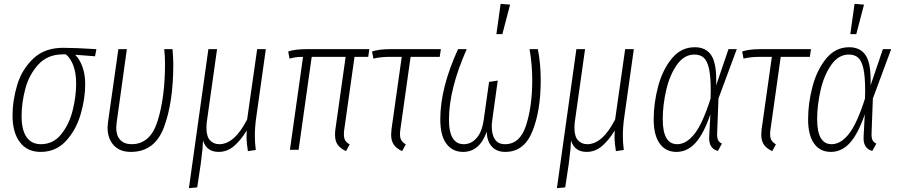

<svg xmlns="http://www.w3.org/2000/svg" viewBox="-20 -777 4667 996"><path d="M45 -178Q45 -255 69 -335.5Q93 -416 152 -472.5Q211 -529 307 -529Q368 -529 480 -522L473 -485L370 -493Q394 -469 408 -429.5Q422 -390 422 -341Q422 -263 397.5 -181.5Q373 -100 321 -44.5Q269 11 191 11Q121 11 83 -39.5Q45 -90 45 -178ZM375 -343Q375 -397 361 -435.5Q347 -474 322 -495H307Q227 -495 179 -442.5Q131 -390 111.5 -317Q92 -244 92 -175Q92 -103 117.5 -66Q143 -29 192 -29Q256 -29 297.5 -80.5Q339 -132 357 -204.5Q375 -277 375 -343Z M879 -444Q879 -247 831 -118Q783 11 659 11Q601 11 569.5 -24Q538 -59 538 -115Q538 -123 540 -141L594 -522H638L585 -140Q583 -122 583 -114Q583 -73 604 -51Q625 -29 663 -29Q761 -29 798.5 -152Q836 -275 836 -444Q836 -487 832 -522H875Q879 -468 879 -444Z M1302 -72Q1302 -36 1307 1L1266 7Q1259 -34 1259 -66Q1259 -87 1260 -100Q1228 -48 1193 -18.5Q1158 11 1114 11Q1052 11 1033 -48Q1032 -4 1021 76L1003 195L960 199L1061 -522H1106L1053 -146Q1051 -134 1051 -113Q1051 -69 1069.5 -49Q1088 -29 1118 -29Q1196 -29 1262 -157L1314 -522H1359L1310 -174Q1302 -121 1302 -72Z M1766 -106Q1764 -96 1764 -79Q1764 -60 1771 -48.5Q1778 -37 1794 -28L1775 7Q1745 -7 1731.5 -26.5Q1718 -46 1718 -77Q1718 -96 1720 -107L1773 -482H1597L1529 0H1484L1552 -482Q1529 -482 1515 -480Q1501 -478 1482 -473L1475 -510Q1511 -522 1570 -522H1896L1890 -482H1819Z M2057 -106Q2055 -96 2055 -80Q2055 -61 2062 -49.5Q2069 -38 2085 -28L2066 7Q2036 -7 2022.5 -27Q2009 -47 2009 -79Q2009 -87 2011 -107L2064 -482H1998Q1954 -482 1917 -473L1910 -510Q1947 -522 2003 -522H2267L2261 -482H2110Z M2264 -158Q2264 -321 2356 -522H2401Q2309 -314 2309 -156Q2309 -29 2386 -29Q2424 -29 2452.5 -61Q2481 -93 2490 -160L2517 -352L2562 -359L2534 -157Q2531 -139 2531 -121Q2531 -79 2547.5 -54Q2564 -29 2600 -29Q2678 -29 2709.5 -128Q2741 -227 2741 -361Q2741 -442 2727 -522H2770Q2785 -449 2785 -360Q2785 -203 2742 -96Q2699 11 2601 11Q2557 11 2531.5 -16.5Q2506 -44 2505 -94Q2468 11 2382 11Q2328 11 2296 -31Q2264 -73 2264 -158ZM2577 -757 2626 -753 2586 -600H2555Z M3211 -72Q3211 -36 3216 1L3175 7Q3168 -34 3168 -66Q3168 -87 3169 -100Q3137 -48 3102 -18.5Q3067 11 3023 11Q2961 11 2942 -48Q2941 -4 2930 76L2912 195L2869 199L2970 -522H3015L2962 -146Q2960 -134 2960 -113Q2960 -69 2978.5 -49Q2997 -29 3027 -29Q3105 -29 3171 -157L3223 -522H3268L3219 -174Q3211 -121 3211 -72Z M3695 -334 3759 -522H3802L3707 -266L3700 -81Q3700 -59 3706 -48.5Q3712 -38 3725 -32L3704 6Q3655 -7 3659 -69L3665 -184Q3631 -84 3588.5 -36.5Q3546 11 3489 11Q3433 11 3402 -32.5Q3371 -76 3371 -158Q3371 -242 3394 -328.5Q3417 -415 3465 -473.5Q3513 -532 3584 -532Q3644 -532 3671.5 -487.5Q3699 -443 3695 -334ZM3418 -158Q3418 -29 3493 -29Q3540 -29 3582 -81.5Q3624 -134 3666 -265L3667 -307Q3667 -380 3658 -420.5Q3649 -461 3631 -477.5Q3613 -494 3582 -494Q3529 -494 3491.5 -441Q3454 -388 3436 -310Q3418 -232 3418 -158Z M3977 -106Q3975 -96 3975 -80Q3975 -61 3982 -49.5Q3989 -38 4005 -28L3986 7Q3956 -7 3942.5 -27Q3929 -47 3929 -79Q3929 -87 3931 -107L3984 -482H3918Q3874 -482 3837 -473L3830 -510Q3867 -522 3923 -522H4187L4181 -482H4030Z M4496 -334 4560 -522H4603L4508 -266L4501 -81Q4501 -59 4507 -48.5Q4513 -38 4526 -32L4505 6Q4456 -7 4460 -69L4466 -184Q4432 -84 4389.5 -36.5Q4347 11 4290 11Q4234 11 4203 -32.5Q4172 -76 4172 -158Q4172 -242 4195 -328.5Q4218 -415 4266 -473.5Q4314 -532 4385 -532Q4445 -532 4472.5 -487.5Q4500 -443 4496 -334ZM4219 -158Q4219 -29 4294 -29Q4341 -29 4383 -81.5Q4425 -134 4467 -265L4468 -307Q4468 -380 4459 -420.5Q4450 -461 4432 -477.5Q4414 -494 4383 -494Q4330 -494 4292.5 -441Q4255 -388 4237 -310Q4219 -232 4219 -158ZM4413 -757 4462 -753 4422 -600H4391Z"/></svg>

Font: Fira Sans Extra Condensed ExtraLight
Style: Italic
Weight: 275
Width: 3
Italic angle: -8°
Designer: Carrois Corporate & Edenspiekermann AG
Foundry: Carrois Corporate GbR & Edenspiekermann AG
Version: Version 4.203